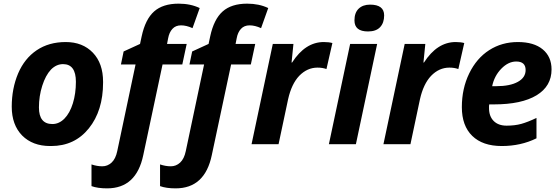

<svg xmlns="http://www.w3.org/2000/svg" viewBox="-20 -785 3047 1045"><path d="M541 -335.9Q541 -182.6 463.6 -86.4Q386.2 9.8 258.3 9.8Q255.4 9.8 252.9 9.8Q157.7 9.8 100.6 -47.4Q43.9 -105.5 43.9 -204.3Q43.9 -303.2 78.6 -385.3Q113.8 -467.3 179.9 -511.7Q246.1 -556.2 337.9 -556.2Q429.7 -556.2 485.4 -498.3Q541 -440.4 541 -339.8Q541 -337.9 541 -335.9ZM393.1 -339.8Q393.1 -436 323.2 -436Q286.6 -436 257.3 -406.2Q228 -375 210 -318.4Q191.9 -261.7 191.9 -200.2Q191.9 -109.9 265.1 -109.9Q301.8 -109.9 331.1 -139.9Q360.4 -169.9 376.7 -222.9Q393.1 -275.9 393.1 -339.8Z M563 240.2Q511.7 240.2 478 228V109.9Q508.3 120.1 536.9 120.1Q565.4 120.1 587.4 99.9Q609.4 79.6 618.2 37.1L717.8 -434.1H638.2L652.8 -504.9L742.2 -545.9L751 -586.9Q771 -680.2 818.8 -722.7Q866.7 -765.1 952.1 -765.1Q1017.1 -765.1 1066.9 -741.2L1027.8 -631.8Q994.6 -647 965.3 -647Q936 -647 918.5 -627.9Q900.9 -608.9 895 -576.2L889.2 -545.9H996.1L972.2 -434.1H864.7L759.8 59.1Q722.2 240.2 563 240.2Z M936 240.2Q884.8 240.2 851.1 228V109.9Q881.3 120.1 909.9 120.1Q938.5 120.1 960.4 99.9Q982.4 79.6 991.2 37.1L1090.8 -434.1H1011.2L1025.9 -504.9L1115.2 -545.9L1124 -586.9Q1144 -680.2 1191.9 -722.7Q1239.7 -765.1 1325.2 -765.1Q1390.1 -765.1 1439.9 -741.2L1400.9 -631.8Q1367.7 -647 1338.4 -647Q1309.1 -647 1291.5 -627.9Q1273.9 -608.9 1268.1 -576.2L1262.2 -545.9H1369.1L1345.2 -434.1H1237.8L1132.8 59.1Q1095.2 240.2 936 240.2Z M1742.2 -556.2Q1770 -556.2 1789.1 -550.8L1756.8 -409.2Q1735.4 -417 1708 -417Q1651.9 -417 1608.4 -372.1Q1566.4 -327.6 1547.9 -244.1L1496.1 0H1349.1L1464.8 -545.9H1577.1L1566.9 -444.8H1569.8Q1641.6 -556.2 1742.2 -556.2Z M1909.2 -673.8Q1909.2 -715.8 1932.1 -737.8Q1955.1 -759.8 1994.1 -759.8Q2070.8 -759.8 2070.8 -701.2Q2070.8 -660.6 2048.8 -637.2Q2026.9 -613.8 1982.9 -613.8Q1909.2 -613.8 1909.2 -673.8ZM1770 0 1885.7 -545.9H2032.7L1917 0Z M2460 -556.2Q2487.8 -556.2 2506.8 -550.8L2474.6 -409.2Q2453.1 -417 2425.8 -417Q2369.6 -417 2326.2 -372.1Q2284.2 -327.6 2265.6 -244.1L2213.9 0H2066.9L2182.6 -545.9H2294.9L2284.7 -444.8H2287.6Q2359.4 -556.2 2460 -556.2Z M2899.9 -32.2Q2814.9 9.8 2710.9 9.8Q2606.9 9.8 2550.3 -45.4Q2493.7 -100.6 2493.7 -201.9Q2493.7 -303.2 2533.9 -385.7Q2574.2 -468.3 2642.8 -512.2Q2711.4 -556.2 2798.6 -556.2Q2885.7 -556.2 2933.8 -516.4Q2981.9 -476.6 2981.9 -407.2Q2981.9 -315.9 2900.4 -266.4Q2818.8 -216.8 2667.5 -216.8H2642.6L2641.6 -206.5V-196.8Q2641.6 -151.9 2667 -126.5Q2692.4 -101.1 2737.3 -101.1Q2782.2 -101.1 2817.4 -110.8Q2852.5 -120.6 2899.9 -143.1ZM2680.7 -315.9Q2755.9 -315.9 2798.3 -339.4Q2840.8 -362.8 2840.8 -403.8Q2840.8 -450.2 2789.6 -450.2Q2746.6 -450.2 2708.5 -411.1Q2670.4 -372.1 2658.7 -315.9Z"/></svg>

Font: Open Sans Hebrew
Style: Bold Italic
Weight: 700
Italic angle: -12°
Foundry: Ascender Corporation, Yanek Iontef
Version: Version 2.001;PS 002.001;hotconv 1.0.70;makeotf.lib2.5.58329